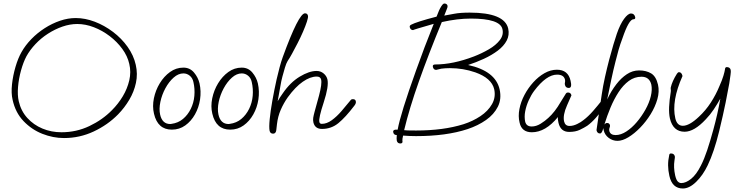

<svg xmlns="http://www.w3.org/2000/svg" viewBox="-20 -745 4216 1096"><path d="M345 43Q283 43 222 19Q161 -5 114.5 -53.5Q68 -102 52 -175Q43 -213 48.5 -263.5Q54 -314 68.5 -363.5Q83 -413 103 -448Q125 -487 159 -522Q193 -557 235 -584Q277 -611 322.5 -626.5Q368 -642 412 -642Q466 -642 521 -621Q576 -600 625 -563Q674 -526 708.5 -477.5Q743 -429 755 -375Q767 -323 756 -272Q745 -221 718 -175.5Q691 -130 654 -92Q595 -32 515 5.5Q435 43 346 43ZM331 10Q416 10 490.5 -25.5Q565 -61 619 -116Q655 -152 681 -195.5Q707 -239 718 -286.5Q729 -334 718 -380Q708 -425 678 -466Q648 -507 606 -539Q564 -571 516 -589.5Q468 -608 421 -608Q379 -608 336 -593Q293 -578 253.5 -552.5Q214 -527 182.5 -493.5Q151 -460 131 -424Q113 -390 100 -343Q87 -296 83 -249Q79 -202 87 -167Q100 -111 136 -71.5Q172 -32 222.5 -11Q273 10 331 10Z M961 -5Q880 -5 859 -96Q849 -138 858.5 -184Q868 -230 892 -269.5Q916 -309 950.5 -334Q985 -359 1027 -359Q1064 -359 1087.5 -331Q1111 -303 1119 -269Q1129 -224 1122 -177.5Q1115 -131 1093 -92Q1071 -53 1037.5 -29Q1004 -5 961 -5ZM952 -37Q958 -37 959 -38Q997 -43 1024.5 -66Q1052 -89 1069 -123.5Q1086 -158 1089.5 -198Q1093 -238 1084 -277Q1079 -300 1063 -313Q1047 -326 1027 -326Q998 -326 971 -302Q944 -278 924 -241Q904 -204 895.5 -163.5Q887 -123 894 -91Q906 -37 952 -37Z M1294 -5Q1213 -5 1192 -96Q1182 -138 1191.5 -184Q1201 -230 1225 -269.5Q1249 -309 1283.5 -334Q1318 -359 1360 -359Q1397 -359 1420.5 -331Q1444 -303 1452 -269Q1462 -224 1455 -177.5Q1448 -131 1426 -92Q1404 -53 1370.5 -29Q1337 -5 1294 -5ZM1285 -37Q1291 -37 1292 -38Q1330 -43 1357.5 -66Q1385 -89 1402 -123.5Q1419 -158 1422.5 -198Q1426 -238 1417 -277Q1412 -300 1396 -313Q1380 -326 1360 -326Q1331 -326 1304 -302Q1277 -278 1257 -241Q1237 -204 1228.5 -163.5Q1220 -123 1227 -91Q1239 -37 1285 -37Z M1539 18Q1523 18 1519 2Q1515 -19 1519.5 -64.5Q1524 -110 1534.5 -169.5Q1545 -229 1559 -292Q1567 -327 1576 -360.5Q1585 -394 1594 -419Q1685 -669 1721 -669Q1735 -669 1738 -655Q1740 -646 1732 -621.5Q1724 -597 1710 -564.5Q1696 -532 1679 -499Q1662 -466 1647 -438.5Q1632 -411 1622 -397Q1614 -384 1606.5 -359Q1599 -334 1592 -307.5Q1585 -281 1582 -261L1565 -167Q1576 -187 1594 -212Q1637 -275 1691 -307.5Q1745 -340 1787 -340Q1810 -340 1827 -326Q1844 -312 1849 -292Q1858 -253 1828 -161Q1798 -70 1803 -49Q1805 -38 1817 -38Q1845 -38 1873.5 -58.5Q1902 -79 1929.5 -111Q1957 -143 1983 -175Q1986 -179 1994 -179Q2009 -179 2011 -167Q2014 -156 2003 -142Q1952 -75 1911.5 -42Q1871 -9 1818 -9Q1778 -9 1769 -46Q1766 -60 1768 -73Q1770 -86 1776 -108L1801 -199Q1810 -233 1813 -256Q1816 -279 1813 -291Q1809 -308 1788 -308Q1751 -308 1708.5 -278.5Q1666 -249 1623 -190Q1599 -156 1582.5 -118Q1566 -80 1561 -36L1557 -1Q1554 18 1539 18Z M2265 74Q2249 74 2245 58Q2243 47 2245 26Q2228 26 2225 11Q2220 -7 2250 -5Q2266 -95 2355 -343Q2378 -408 2403.5 -475Q2429 -542 2456 -609Q2330 -573 2339 -573Q2323 -573 2319 -590Q2317 -599 2327 -604Q2342 -612 2378 -623.5Q2414 -635 2472 -650Q2478 -664 2482.5 -676Q2487 -688 2492 -697Q2507 -725 2516 -725Q2532 -725 2535 -711Q2536 -705 2529 -689Q2522 -673 2516 -656Q2539 -660 2573.5 -666.5Q2608 -673 2661 -673Q2860 -673 2881 -582Q2889 -545 2872.5 -513.5Q2856 -482 2821.5 -456Q2787 -430 2742.5 -409.5Q2698 -389 2652 -374Q2808 -340 2832 -235Q2844 -180 2822 -136Q2800 -92 2754.5 -60Q2709 -28 2649 -8Q2528 32 2355 32Q2319 32 2281 29Q2276 50 2277 58Q2281 74 2265 74ZM2355 0Q2511 0 2626 -36Q2679 -53 2722.5 -82Q2766 -111 2788.5 -150.5Q2811 -190 2801 -236Q2786 -299 2693 -332Q2624 -356 2548 -356Q2522 -356 2499 -353Q2473 -346 2470 -346Q2455 -346 2451 -363Q2448 -377 2464 -377Q2566 -377 2686 -423Q2730 -440 2770.5 -463.5Q2811 -487 2833.5 -516.5Q2856 -546 2848 -579Q2834 -639 2668 -639Q2629 -639 2588 -634Q2547 -629 2502 -619Q2426 -435 2371.5 -281Q2317 -127 2287 -2Q2295 -1 2307 -0.5Q2319 0 2355 0Z M3016 10Q2958 10 2946 -45Q2937 -81 2945 -122.5Q2953 -164 2974 -203.5Q2995 -243 3024.5 -275.5Q3054 -308 3088.5 -327.5Q3123 -347 3159 -347Q3223 -347 3237 -284Q3247 -243 3227 -243Q3209 -243 3205 -260Q3203 -267 3205 -274.5Q3207 -282 3205 -291Q3198 -319 3160 -319Q3099 -319 3029 -226Q3012 -203 2998 -172Q2984 -141 2978 -109.5Q2972 -78 2978 -50Q2985 -23 3015 -23Q3041 -23 3066.5 -39Q3092 -55 3110 -72Q3147 -105 3180 -162Q3185 -170 3193 -183Q3201 -196 3211 -212Q3215 -217 3222 -217Q3238 -217 3242 -201L3217 -144Q3192 -88 3200 -52Q3206 -26 3231 -26Q3252 -26 3274.5 -37Q3297 -48 3310 -59Q3338 -80 3365.5 -111.5Q3393 -143 3418 -175Q3421 -179 3429 -179Q3444 -179 3446 -167Q3449 -156 3438 -142Q3407 -102 3382 -73.5Q3357 -45 3332 -27Q3315 -16 3290 -4Q3265 8 3229 8Q3180 8 3168 -44Q3163 -64 3165 -77Q3094 10 3016 10Z M3505 59Q3477 59 3454.5 42Q3432 25 3426 -2Q3423 -12 3424 -15Q3417 17 3405 17Q3389 17 3385 -2L3415 -206Q3422 -254 3433.5 -305.5Q3445 -357 3457.5 -404.5Q3470 -452 3481.5 -490.5Q3493 -529 3501 -552Q3520 -607 3542.5 -637.5Q3565 -668 3582 -668Q3601 -668 3606 -647Q3608 -635 3596 -635Q3570 -635 3533 -526Q3520 -492 3510.5 -458.5Q3501 -425 3493 -392Q3481 -345 3469.5 -291Q3458 -237 3446 -177Q3468 -225 3499 -265Q3526 -300 3558.5 -321.5Q3591 -343 3628 -343Q3669 -343 3697 -326Q3725 -309 3736 -262Q3745 -223 3732.5 -179Q3720 -135 3694 -93Q3668 -51 3634.5 -16.5Q3601 18 3567 38.5Q3533 59 3505 59ZM3494 26Q3524 26 3555.5 5.5Q3587 -15 3615 -48Q3643 -81 3664.5 -119.5Q3686 -158 3695 -195.5Q3704 -233 3698 -262Q3687 -307 3642 -307Q3602 -307 3569.5 -283Q3537 -259 3511 -219Q3485 -179 3465 -131Q3445 -83 3430 -34Q3437 -43 3445 -43Q3459 -43 3462 -30Q3463 -24 3460 -17Q3459 -14 3458 -10Q3457 -6 3458 2Q3464 26 3494 26Z M3878 331Q3817 331 3801 259Q3787 198 3800 141Q3801 131 3810 131Q3828 131 3832 147Q3833 151 3832 157.5Q3831 164 3830 172Q3827 191 3828 212Q3829 233 3834 256Q3840 282 3849 291Q3858 300 3869 300Q3895 300 3925 276Q3955 252 3981 200Q4000 163 4017 112Q4034 61 4052 -5Q4076 -92 4092 -182Q4074 -150 4054 -120Q4034 -90 4009 -64Q3943 7 3888 7Q3822 7 3804 -69Q3798 -96 3799.5 -134Q3801 -172 3809 -221Q3810 -229 3809 -234.5Q3808 -240 3809 -246Q3817 -281 3844 -324Q3850 -333 3856 -333Q3871 -333 3876 -311Q3812 -168 3835 -69Q3845 -27 3878 -27Q3915 -27 3969 -78Q4008 -114 4037.5 -159.5Q4067 -205 4087 -254Q4102 -287 4109.5 -312.5Q4117 -338 4118 -347Q4119 -362 4128 -362Q4147 -362 4151 -346Q4153 -338 4150 -317.5Q4147 -297 4143 -269Q4136 -228 4122 -159Q4108 -90 4085 5Q4056 123 4020 198Q3993 255 3954 293Q3915 331 3878 331Z"/></svg>

Font: Oooh Baby
Style: Normal
Weight: 400
Designer: Robert E. Leuschke
Foundry: Robert E. Leuschke
Version: Version 1.011; ttfautohint (v1.8.3)